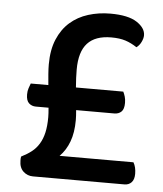

<svg xmlns="http://www.w3.org/2000/svg" viewBox="-48 -664 600 707"><g transform="rotate(5 252.0 -311.0)"><path d="M135 -257H88Q73 -257 62.5 -266.5Q52 -276 52 -299Q52 -312 55.5 -322Q59 -332 62 -340H127Q125 -361 123.5 -380.5Q122 -400 122 -416Q122 -470 138.5 -509Q155 -548 183.5 -573Q212 -598 250.5 -610Q289 -622 332 -622Q398 -622 430 -601Q462 -580 462 -553Q462 -542 455.5 -528.5Q449 -515 438 -507Q417 -521 395.5 -528Q374 -535 343 -535Q284 -535 255 -503.5Q226 -472 226 -406Q226 -376 229 -340H404Q408 -332 411 -322Q414 -312 414 -299Q414 -276 404 -266.5Q394 -257 378 -257H237Q238 -246 238.5 -237Q239 -228 239 -220Q239 -174 226.5 -140.5Q214 -107 191 -84H464Q474 -67 474 -42Q474 -21 464 -10.5Q454 0 438 0H100Q79 0 64 -14Q49 -28 49 -54Q49 -59 49 -61.5Q49 -64 50 -69Q72 -80 88 -92.5Q104 -105 115 -123Q126 -141 131.5 -165Q137 -189 137 -222Q137 -229 136.5 -237.5Q136 -246 135 -257Z"/></g></svg>

Font: Baloo 2 Latin Medium
Style: Regular
Weight: 500
Designer: Sarang Kulkarni and Ek Type
Foundry: Ek Type
Version: Version 1.001